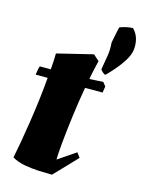

<svg xmlns="http://www.w3.org/2000/svg" viewBox="-117 -830 686 912"><g transform="rotate(15 226.5 -374.0)"><path d="M230 12Q202 12 166 10.5Q130 9 94.5 2.5Q59 -4 32 -20Q39 -54 47.5 -102Q56 -150 64.5 -206Q73 -262 80 -319Q87 -376 91 -427H32Q34 -440 36 -452Q38 -464 41 -470Q52 -470 65.5 -470Q79 -470 95 -470Q99 -518 99 -549L275 -592L304 -566Q299 -545 293.5 -521.5Q288 -498 284 -473Q304 -474 321 -475Q338 -476 351 -477L366 -458L361 -427H275Q262 -353 252.5 -279Q243 -205 237.5 -147.5Q232 -90 232 -63L319 -122L336 -99ZM341 -668Q342 -674 345.5 -691Q349 -708 352.5 -725Q356 -742 358 -747Q375 -753 390.5 -756.5Q406 -760 422 -760Q442 -739 448.5 -714Q455 -689 452 -662Q449 -637 431.5 -608.5Q414 -580 392 -554.5Q370 -529 352 -512Q346 -512 337.5 -520Q329 -528 327 -532Q333 -569 338.5 -600Q344 -631 341 -668Z"/></g></svg>

Font: Labrada Black
Style: Italic
Weight: 900
Italic angle: -7°
Designer: Mercedes Jáuregui
Foundry: Omnibus-Type Team
Version: Version 1.000; ttfautohint (v1.8.4.7-5d5b)